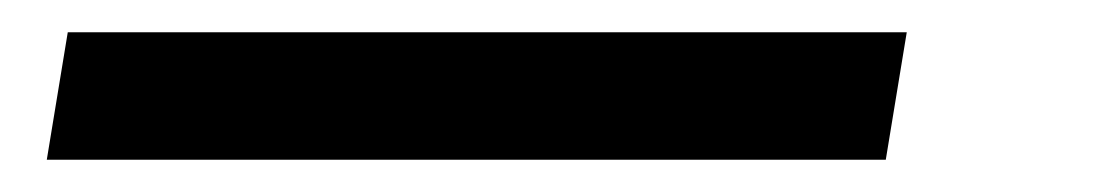

<svg xmlns="http://www.w3.org/2000/svg" viewBox="-20 16 680 119"><path d="M9 115 22 36H542L529 115Z"/></svg>

Font: DM Sans 20pt
Style: Italic
Weight: 400
Italic angle: -10°
Version: Version 4.004;gftools[0.9.30]